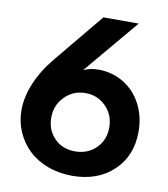

<svg xmlns="http://www.w3.org/2000/svg" viewBox="-85 -822 797 909"><g transform="rotate(10 313.5 -367.5)"><path d="M322.3 14.5Q258.6 14.5 204.1 -6.1Q149.5 -26.8 112.3 -62.5Q75 -98.2 53.9 -146.8Q32.7 -195.5 32.7 -250Q32.7 -313.6 61.1 -381.4Q89.5 -449.1 143.2 -513.6L338.6 -750H508.2L287.3 -487.3Q318.2 -502.3 358.2 -502.3Q425.5 -502.3 479.8 -469.5Q534.1 -436.8 565.2 -378Q596.4 -319.1 596.4 -245Q596.4 -129.1 520.5 -57.3Q444.5 14.5 322.3 14.5ZM177.7 -239.5Q177.7 -181.4 216.1 -141.6Q254.5 -101.8 315.5 -101.8Q376.4 -101.8 416.4 -141.1Q456.4 -180.5 456.4 -240.9Q456.4 -301.4 416.4 -341.8Q376.4 -382.3 318.2 -382.3Q259.1 -382.3 218.4 -341.1Q177.7 -300 177.7 -239.5Z"/></g></svg>

Font: Spartan MB
Style: Bold
Weight: 700
Designer: Matt Bailey, Mirko Velimirovic
Foundry: Matt Bailey
Version: Version 1.005